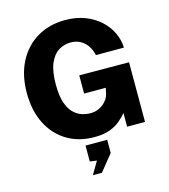

<svg xmlns="http://www.w3.org/2000/svg" viewBox="-137 -841 1043 1182"><g transform="rotate(-15 385.0 -249.5)"><path d="M379 10Q278 10 202.8 -36Q127.5 -82 86.2 -165Q45 -248 45 -359Q45 -473 88.5 -557Q132 -641 209.5 -687Q287 -733 389 -733Q457.5 -733 513.2 -711.8Q569 -690.5 609.2 -654Q649.5 -617.5 671.5 -571.2Q693.5 -525 695 -475.5H516.5Q509.5 -507.5 492.8 -533.8Q476 -560 448.8 -575.5Q421.5 -591 385 -591Q343 -591 308 -569Q273 -547 252 -497.2Q231 -447.5 231 -364Q231 -295 245.2 -251Q259.5 -207 283 -182.5Q306.5 -158 335 -148.2Q363.5 -138.5 392 -138.5Q418.5 -138.5 439.8 -147Q461 -155.5 476.8 -169Q492.5 -182.5 502.5 -198.5Q512.5 -214.5 515.5 -230.5L523 -265.5H385V-381.5L702 -380V0H588V-87Q570 -65.5 543.8 -43Q517.5 -20.5 478 -5.2Q438.5 10 379 10ZM307 234 354.5 153.5 310.5 147.5V46H448.5V130L364.5 234Z"/></g></svg>

Font: Public Sans Thin ExtraBold
Style: Regular
Weight: 800
Version: Version 1.007